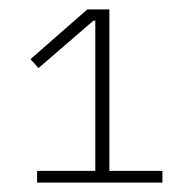

<svg xmlns="http://www.w3.org/2000/svg" viewBox="-20 -718 410 409"><path d="M59 -329V-354H183V-674H179L62 -573L45 -592L166 -698H213V-354H326V-329Z"/></svg>

Font: IBM Plex Sans KR ExtraLight
Style: Regular
Weight: 200
Designer: Mike Abbink; Paul van der Laan; Pieter van Rosmalen; Wujin Sim; Chorong Kim; Dohee Lee;
Foundry: Sandoll Inc.
Version: Version 1.001